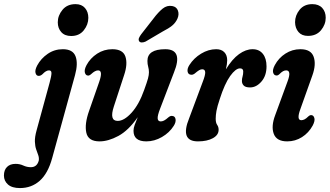

<svg xmlns="http://www.w3.org/2000/svg" viewBox="-148 -692 1636 952"><path d="M205 -513.5Q173 -513.5 155.8 -532.8Q138.5 -552 138.5 -581.5Q138.5 -615 161.8 -643.2Q185 -671.5 226.5 -671.5Q257 -671.5 273.5 -652.2Q290 -633 290 -603.5Q290 -570 267.5 -541.8Q245 -513.5 205 -513.5ZM224 -319.5 110.5 92.5Q89.5 168.5 48.8 204.5Q8 240.5 -49 240.5Q-88.5 240.5 -108.5 222.8Q-128.5 205 -128.5 178.5Q-128.5 151 -113.2 135.8Q-98 120.5 -70.5 120.5Q-50 120.5 -32.2 128.8Q-14.5 137 5 137Q36 137 44.5 103Q46 89.5 41.5 77Q37 64.5 31.5 49Q26 33.5 25 10.8Q24 -12 33.5 -46L98 -282Q107 -315 107.2 -329Q107.5 -343 95 -343Q80 -343 62.5 -324Q52 -314.5 41.5 -316Q31.5 -317 28 -330.8Q24.5 -344.5 36.5 -367.5Q55 -402 88.5 -425Q122 -448 163.5 -448Q213 -448 226.5 -413Q240 -378 224 -319.5Z M706.5 -117Q720 -116 722.5 -101Q725 -86 713.5 -68Q692 -34 654.8 -12.5Q617.5 9 577.5 9Q514 9 514 -43.5Q514 -57 520 -73.2Q526 -89.5 535 -111Q489 -45 439 -18Q389 9 345.5 9Q289.5 9 280 -34Q270.5 -77 294 -143L343.5 -285Q364 -343 338.5 -343Q323.5 -343 304.5 -325Q294 -315.5 287 -317.5Q276.5 -318.5 272.8 -332.2Q269 -346 281 -369Q299.5 -403.5 333.5 -425.8Q367.5 -448 409 -448Q461.5 -448 473.8 -411.5Q486 -375 467.5 -320L416.5 -164Q393 -92.5 435.5 -92.5Q467.5 -92.5 504.5 -133.2Q541.5 -174 567 -246.5Q581 -285 585.8 -302.8Q590.5 -320.5 590.5 -333.5Q590.5 -348 586.8 -361Q583 -374 583 -390Q583 -448 671.5 -448Q761.5 -448 714.5 -332.5L646 -153.5Q632.5 -119 633.8 -104.5Q635 -90 649 -90Q656.5 -90 665.2 -94.2Q674 -98.5 688 -111Q698 -119 706.5 -117ZM612.5 -599.5Q636 -631 658.2 -649Q680.5 -667 706.5 -662Q727.5 -658 734.2 -639.5Q741 -621 732 -600Q723 -579.5 705.8 -565.2Q688.5 -551 659 -536L574 -486Q564.5 -481.5 555.2 -481.5Q546 -481.5 542 -487.5Q537.5 -495 541.2 -503.8Q545 -512.5 552 -522Z M799 -321.5Q785 -322.5 782.2 -337Q779.5 -351.5 791 -369.5Q813 -404 849.2 -426Q885.5 -448 924 -448Q950 -448 964.2 -433.2Q978.5 -418.5 978.5 -393Q978.5 -375.5 972 -348Q1003 -399 1037 -423.5Q1071 -448 1104.5 -448Q1137 -448 1155.2 -425.2Q1173.5 -402.5 1173.5 -363Q1173.5 -316.5 1148.2 -287.5Q1123 -258.5 1092 -258.5Q1069.5 -258.5 1060.5 -267.8Q1051.5 -277 1051.5 -290.5Q1051.5 -302.5 1054.8 -313Q1058 -323.5 1058 -337.5Q1058 -353 1042 -353Q1020.5 -353 993.2 -315Q966 -277 941.5 -200.5Q929 -163 925.2 -141.8Q921.5 -120.5 921.5 -103.5Q921.5 -83 928.8 -72.8Q936 -62.5 936 -48.5Q936 -22.5 907.5 -6.8Q879 9 833.5 9Q743 9 790 -106L857 -285.5Q870.5 -320 869.5 -334.2Q868.5 -348.5 854.5 -348.5Q847.5 -348.5 839.2 -343.8Q831 -339 817 -327Q807 -320 799 -321.5Z M1379 -514Q1348.5 -514 1332 -533.2Q1315.5 -552.5 1315 -582Q1315 -615.5 1337.5 -643.5Q1360 -671.5 1400.5 -671.5Q1432.5 -671.5 1449.8 -652.5Q1467 -633.5 1467 -604Q1467 -570.5 1443.8 -542.2Q1420.5 -514 1379 -514ZM1341.5 -151.5Q1321 -96 1346 -96Q1353.5 -96 1361.8 -100Q1370 -104 1380.5 -114.5Q1389 -122.5 1397 -121Q1407 -120 1410.8 -106.2Q1414.5 -92.5 1402.5 -69.5Q1382.5 -33 1349.2 -12Q1316 9 1276 9Q1223.5 9 1209.5 -28.2Q1195.5 -65.5 1216.5 -121L1277.5 -287.5Q1298.5 -343 1271 -343Q1263 -343 1255.2 -338.8Q1247.5 -334.5 1236.5 -323.5Q1228 -316 1220.5 -318Q1210 -319 1206.2 -332.5Q1202.5 -346 1214.5 -369Q1233.5 -404.5 1267.2 -426.2Q1301 -448 1341.5 -448Q1394 -448 1407.2 -410.5Q1420.5 -373 1401 -318.5Z"/></svg>

Font: Fraunces 144pt SuperSoft SemiBold
Style: Italic
Weight: 600
Italic angle: -16°
Version: Version 1.000;[b76b70a41]